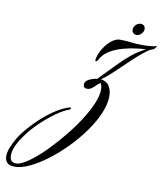

<svg xmlns="http://www.w3.org/2000/svg" viewBox="-368 -510 815 948"><g transform="rotate(10 39.5 -35.5)"><path d="M-230 366Q-258 366 -269 353.5Q-280 341 -280 322Q-280 301 -270.5 277.5Q-261 254 -249 233.5Q-237 213 -230 204Q-203 168 -167.5 133Q-132 98 -92 70Q-52 42 -12 30Q-6 30 -6 33Q-7 34 -8 37Q-9 40 -11 41Q-39 50 -76.5 76.5Q-114 103 -151.5 139Q-189 175 -216 214Q-235 240 -246.5 266Q-258 292 -258 314Q-258 329 -251 339Q-244 349 -226 349Q-216 349 -207 345Q-182 336 -148.5 310Q-115 284 -78 246Q-41 208 -5 164Q31 120 60 75Q89 30 106.5 -11Q124 -52 124 -83Q124 -101 117 -114Q109 -112 99.5 -102Q90 -92 79 -83.5Q68 -75 55 -75Q36 -75 36 -93Q36 -106 46.5 -114Q57 -122 71.5 -126.5Q86 -131 96 -132L168 -206Q203 -243 237.5 -271.5Q272 -300 308 -317Q289 -317 258.5 -313Q228 -309 194.5 -300Q161 -291 132 -274Q103 -257 88 -231Q87 -226 82 -221Q77 -216 74 -216Q71 -216 71 -221Q73 -245 89 -273.5Q105 -302 128 -322Q151 -342 174 -342Q199 -342 228.5 -338.5Q258 -335 286 -335Q309 -335 329 -337Q349 -339 359 -343Q357 -336 350 -329Q343 -322 330 -319Q309 -307 282 -283.5Q255 -260 225.5 -231.5Q196 -203 167.5 -176.5Q139 -150 115 -133Q144 -129 157 -108Q170 -87 170 -58Q170 -18 150 29Q130 76 96 123.5Q62 171 19.5 214.5Q-23 258 -68 292Q-113 326 -155 346Q-197 366 -230 366ZM249 -379Q239 -379 232.5 -385.5Q226 -392 226 -402Q226 -416 237 -426.5Q248 -437 261 -437Q272 -437 278 -430.5Q284 -424 284 -414Q284 -401 273 -390Q262 -379 249 -379Z"/></g></svg>

Font: Luxurious Script
Style: Regular
Weight: 400
Designer: Robert E. Leuschke
Foundry: Robert E. Leuschke
Version: Version 1.010; ttfautohint (v1.8.3)